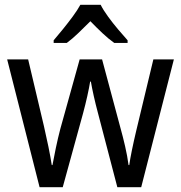

<svg xmlns="http://www.w3.org/2000/svg" viewBox="-20 -786 760 805"><path d="M391 -311Q381 -348 373 -384Q365 -420 361 -444H358Q354 -419 346 -383Q338 -347 328 -310L243 -1H146L10 -537H98L164 -258Q174 -215 183 -171Q192 -127 197 -94H200Q205 -122 214 -165Q223 -208 233 -246L314 -537H408L486 -246Q495 -214 504.5 -173Q514 -132 519 -94H522Q525 -117 533 -156Q541 -195 551 -237L623 -537H709L572 -1H472ZM402 -766Q413 -744 433 -716.5Q453 -689 475 -663Q497 -637 515 -617V-606H459Q435 -623 409.5 -647Q384 -671 359 -697Q333 -671 308 -647Q283 -623 260 -606H205V-617Q223 -638 244.5 -664.5Q266 -691 285.5 -717.5Q305 -744 317 -766Z"/></svg>

Font: Noto Sans Gurmukhi SemiCondensed
Style: Regular
Weight: 400
Width: 4
Designer: Jelle Bosma - Monotype Design Team
Foundry: Monotype Imaging Inc.
Version: Version 2.004; ttfautohint (v1.8.4.7-5d5b)